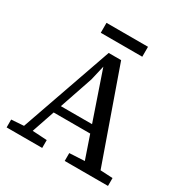

<svg xmlns="http://www.w3.org/2000/svg" viewBox="-185 -971 1082 1122"><g transform="rotate(30 356.0 -410.5)"><path d="M13 0V-53L115 -60H137L253 -53V0ZM76 0 312 -675H396L634 0H527L325 -590L302 -491L135 0ZM189 -213V-266H488V-213ZM405 0V-53L538 -60H566L697 -53V0ZM213 -754V-821H493V-754Z"/></g></svg>

Font: Source Serif 4
Style: Regular
Weight: 400
Designer: Frank Grießhammer
Foundry: Adobe Systems Incorporated
Version: Version 4.004;hotconv 1.0.116;makeotfexe 2.5.65601